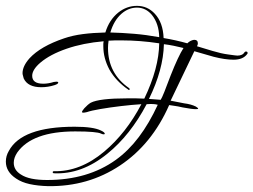

<svg xmlns="http://www.w3.org/2000/svg" viewBox="-20 -577 866 656"><path d="M144 59Q109 58 81.5 52Q54 46 35 33Q0 10 0 -25Q0 -44 10 -61Q54 -144 235 -144Q299 -144 325 -131Q338 -125 338 -120Q338 -118 334 -118Q330 -118 324 -121Q318 -124 296.5 -126Q275 -128 237 -128Q90 -128 39 -56Q27 -38 27 -21Q27 4 51 19Q66 29 88.5 33.5Q111 38 141 38Q280 38 376 -31Q419 -62 454.5 -109Q490 -156 519 -219Q512 -221 503 -221.5Q494 -222 481 -221Q425 -115 347 -52Q259 20 163 15Q160 13 160 12Q160 8 164 8Q254 10 336 -59Q411 -122 463 -221Q431 -219 393 -214.5Q355 -210 323 -204.5Q291 -199 277 -194Q273 -193 269.5 -192.5Q266 -192 264 -192Q260 -192 260 -195Q260 -197 268 -207Q280 -220 290 -226Q319 -241 416 -241Q430 -241 444 -241Q458 -241 473 -240Q523 -344 524 -429Q491 -434 459 -436.5Q427 -439 396 -439Q385 -439 373.5 -439Q362 -439 351 -438Q350 -431 349.5 -425Q349 -419 349 -413Q349 -326 421 -276Q423 -274 423 -273Q423 -270 421.5 -269.5Q420 -269 418 -271Q376 -300 354 -339Q333 -378 333 -419Q333 -424 333 -428Q333 -432 334 -436Q264 -430 207.5 -410.5Q151 -391 118 -363Q90 -339 90 -318Q90 -291 128 -291Q145 -291 164 -297L173 -298Q179 -298 179 -295Q179 -290 166 -286Q144 -279 121 -279Q75 -279 61 -309Q60 -314 58.5 -318.5Q57 -323 57 -327Q57 -351 81 -378Q119 -419 199 -446Q228 -456 263 -460.5Q298 -465 340 -466Q353 -509 384 -534Q413 -557 448 -557Q484 -557 509 -530Q537 -500 539 -447Q581 -440 620 -429Q630 -439 643 -441Q656 -441 656 -429Q656 -427 655.5 -425Q655 -423 654 -421L653 -419L706 -403Q736 -394 759 -391Q773 -389 781 -388Q789 -387 791 -387Q809 -387 816 -399Q818 -401 820 -401Q826 -401 826 -396Q826 -394 825 -393Q811 -373 778 -373Q749 -373 710 -383L644 -402L563 -233L609 -224Q633 -221 649 -213Q657 -208 657 -206Q657 -204 649 -204Q636 -204 604 -210Q587 -214 575 -215.5Q563 -217 558 -218Q499 -84 390 -11.5Q281 61 144 59ZM524 -450Q523 -496 499 -526Q478 -551 448 -551Q419 -551 395 -530Q369 -507 357 -466Q397 -465 438.5 -461.5Q480 -458 524 -450ZM529 -236Q533 -242 541.5 -263Q550 -284 563 -319Q576 -352 587 -375.5Q598 -399 607 -413Q591 -417 574 -420.5Q557 -424 540 -426Q538 -339 489 -239Z"/></svg>

Font: Passions Conflict
Style: Regular
Weight: 400
Designer: Robert E. Leuschke
Foundry: Robert E. Leuschke
Version: Version 1.010; ttfautohint (v1.8.3)